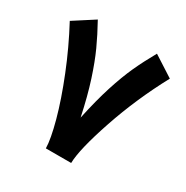

<svg xmlns="http://www.w3.org/2000/svg" viewBox="-148 -761 860 886"><g transform="rotate(30 281.5 -317.5)"><path d="M348.2 0.3H213.4Q212.6 -48 187.7 -139.9Q162.7 -231.8 117.5 -344.4Q72.4 -457 14.8 -564.4L123.7 -634.5Q158.4 -571.9 184 -515.8Q209.5 -459.7 234.4 -383.1Q259.2 -306.6 281.3 -202.8Q303.5 -306.6 327.9 -383.1Q352.4 -459.7 378.1 -516Q403.9 -572.3 439 -634.5L548 -564.4Q461.9 -404.8 405.8 -238.8Q349.6 -72.8 348.2 0.3Z"/></g></svg>

Font: Arad-VF Thin Dots1
Style: Regular
Weight: 100
Designer: Mohammad Darvishi
Version: Version 1.000;August 30, 2024;FontCreator 15.0.0.2992 64-bit